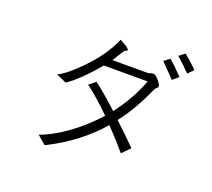

<svg xmlns="http://www.w3.org/2000/svg" viewBox="-133 -983 1266 1149"><g transform="rotate(20 500.0 -409.0)"><path d="M514.6 -729.5 468.8 -755.9Q426.8 -652.3 323.2 -544.9Q237.3 -456.1 182.6 -430.7L247.1 -401.4Q282.2 -424.8 332 -472.7Q381.8 -521.5 426.8 -576.2H706.1Q683.6 -514.6 648.4 -453.1Q615.2 -394.5 572.3 -338.9Q519.5 -387.7 481.4 -419.9Q437.5 -457 418.9 -468.8L377.9 -436.5Q412.1 -411.1 455.1 -373Q495.1 -337.9 537.1 -295.9Q458 -208 366.2 -142.6Q278.3 -80.1 202.1 -53.7L256.8 -6.8Q354.5 -54.7 438.5 -119.1Q515.6 -178.7 580.1 -252Q618.2 -211.9 651.4 -175.8Q682.6 -140.6 702.1 -117.2L751 -167Q726.6 -192.4 692.4 -225.6Q654.3 -262.7 616.2 -297.9Q659.2 -353.5 695.3 -417Q727.5 -473.6 756.8 -539.1Q759.8 -545.9 763.7 -551.8Q766.6 -553.7 771.5 -558.6Q779.3 -565.4 778.3 -571.3Q778.3 -580.1 764.6 -598.6Q743.2 -625 730.5 -629.9Q721.7 -632.8 708 -628.9Q702.1 -627 698.2 -626Q692.4 -624 686.5 -624H463.9Q476.6 -643.6 487.3 -661.1Q498 -677.7 506.8 -692.4Q508.8 -696.3 513.7 -700.2Q516.6 -702.1 521.5 -704.1Q530.3 -709 530.3 -711.9Q529.3 -717.8 514.6 -729.5ZM862.3 -810.5 825.2 -782.2Q836.9 -773.4 856.4 -754.9Q869.1 -744.1 891.6 -720.7L912.1 -701.2L945.3 -735.4Q924.8 -756.8 901.4 -777.3Q879.9 -796.9 862.3 -810.5ZM788.1 -751 752 -723.6Q761.7 -711.9 785.2 -688.5Q819.3 -654.3 821.3 -652.3L837.9 -633.8L876 -666L861.3 -680.7Q835 -707 822.3 -719.7Q800.8 -740.2 788.1 -751Z"/></g></svg>

Font: DotumChe
Style: Regular
Weight: 400
Monospace: yes
Version: Version 2.21